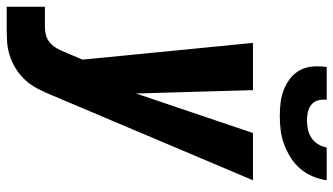

<svg xmlns="http://www.w3.org/2000/svg" viewBox="-264 -549 995 573"><g transform="rotate(90 233.5 -262.5)"><path d="M-33 215V101H27Q40 101 53 97.5Q66 94 76 84.5Q86 75 92.5 63Q99 51 104 38L125 -11L75 -520H216L226 -171L344 -520H485L230 83Q222 103 211.5 123Q201 143 186 159.5Q171 176 151.5 188Q132 200 111 206.5Q90 213 69 214Q48 215 27 215ZM293 -600Q272 -600 252 -602.5Q232 -605 213.5 -612.5Q195 -620 180 -632Q165 -644 156 -661Q147 -678 145.5 -698.5Q144 -719 147 -740H245Q243 -727 246.5 -714.5Q250 -702 259 -694.5Q268 -687 280.5 -684Q293 -681 306 -681Q320 -681 333.5 -684Q347 -687 358.5 -694.5Q370 -702 377.5 -714.5Q385 -727 387 -740H485Q482 -719 473.5 -698.5Q465 -678 450.5 -661Q436 -644 416.5 -632Q397 -620 376.5 -612.5Q356 -605 335 -602.5Q314 -600 293 -600Z"/></g></svg>

Font: Iosevka SS04 Heavy Oblique
Style: Regular
Weight: 900
Italic angle: -9°
Monospace: yes
Designer: Belleve Invis
Foundry: Belleve Invis
Version: Version 19.0.0; ttfautohint (v1.8.4)